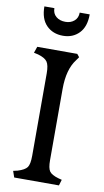

<svg xmlns="http://www.w3.org/2000/svg" viewBox="-95 -896 508 941"><g transform="rotate(10 159.5 -426.0)"><path d="M272.5 -851.6H222.7Q222.7 -825.2 205.1 -810.1Q187.5 -794.9 161.1 -794.9Q132.8 -794.9 114.7 -810.1Q96.7 -825.2 96.7 -851.6H46.9Q46.9 -790 78.6 -757.8Q110.4 -725.6 161.1 -725.6Q210 -725.6 241.2 -757.8Q272.5 -790 272.5 -851.6ZM269.5 0 278.3 -29.3 259.8 -34.2Q226.6 -43.9 215.8 -59.1Q205.1 -74.2 205.1 -114.3V-468.8Q205.1 -566.4 246.1 -619.1L257.8 -635.7L246.1 -650.4H46.9L36.1 -619.1L57.6 -614.3Q91.8 -604.5 103.5 -587.9Q115.2 -571.3 115.2 -530.3V-120.1Q115.2 -78.1 104 -62.5Q92.8 -46.9 57.6 -36.1L36.1 -31.2L46.9 0Z"/></g></svg>

Font: Kurale
Style: Regular
Weight: 400
Version: 1.0; ttfautohint (v1.3)